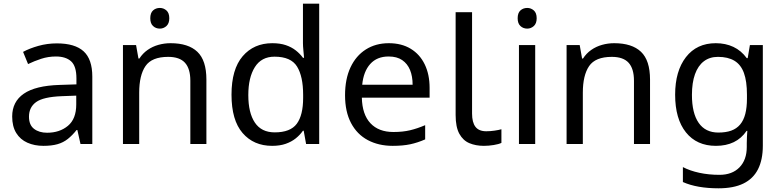

<svg xmlns="http://www.w3.org/2000/svg" viewBox="-20 -780 4237 1040"><path d="M288 -545Q386 -545 433 -502Q480 -459 480 -365V0H416L399 -76H395Q372 -47 347.5 -27.5Q323 -8 291.5 1Q260 10 215 10Q167 10 128.5 -7Q90 -24 68 -59.5Q46 -95 46 -149Q46 -229 109 -272.5Q172 -316 303 -320L394 -323V-355Q394 -422 365 -448Q336 -474 283 -474Q241 -474 203 -461.5Q165 -449 132 -433L105 -499Q140 -518 188 -531.5Q236 -545 288 -545ZM314 -259Q214 -255 175.5 -227Q137 -199 137 -148Q137 -103 164.5 -82Q192 -61 235 -61Q303 -61 348 -98.5Q393 -136 393 -214V-262Z M846 -737Q866 -737 881.5 -723.5Q897 -710 897 -681Q897 -653 881.5 -639Q866 -625 846 -625Q824 -625 809 -639Q794 -653 794 -681Q794 -710 809 -723.5Q824 -737 846 -737ZM904 -546Q1000 -546 1049 -499.5Q1098 -453 1098 -349V0H1011V-343Q1011 -408 982 -440Q953 -472 891 -472Q802 -472 768 -422Q734 -372 734 -278V0H646V-536H717L730 -463H735Q753 -491 779.5 -509.5Q806 -528 838 -537Q870 -546 904 -546Z M1454 10Q1354 10 1294 -59.5Q1234 -129 1234 -267Q1234 -405 1294.5 -475.5Q1355 -546 1455 -546Q1497 -546 1528 -535.5Q1559 -525 1582 -507Q1605 -489 1621 -467H1627Q1626 -480 1623.5 -505.5Q1621 -531 1621 -546V-760H1709V0H1638L1625 -72H1621Q1605 -49 1582 -30.5Q1559 -12 1527.5 -1Q1496 10 1454 10ZM1468 -63Q1553 -63 1587.5 -109.5Q1622 -156 1622 -250V-266Q1622 -366 1589 -419.5Q1556 -473 1467 -473Q1396 -473 1360.5 -416.5Q1325 -360 1325 -265Q1325 -169 1360.5 -116Q1396 -63 1468 -63Z M2086 -546Q2155 -546 2204.5 -516Q2254 -486 2280.5 -431.5Q2307 -377 2307 -304V-251H1940Q1942 -160 1986.5 -112.5Q2031 -65 2111 -65Q2162 -65 2201.5 -74.5Q2241 -84 2283 -102V-25Q2242 -7 2202 1.5Q2162 10 2107 10Q2031 10 1972.5 -21Q1914 -52 1881.5 -113.5Q1849 -175 1849 -264Q1849 -352 1878.5 -415Q1908 -478 1961.5 -512Q2015 -546 2086 -546ZM2085 -474Q2022 -474 1985.5 -433.5Q1949 -393 1942 -321H2215Q2215 -367 2201 -401Q2187 -435 2158.5 -454.5Q2130 -474 2085 -474Z M2601 10Q2557 10 2522.5 -4.5Q2488 -19 2468 -55.5Q2448 -92 2448 -157V-714H2537V-165Q2537 -117 2555.5 -93Q2574 -69 2614 -69Q2636 -69 2659.5 -72.5Q2683 -76 2696 -80V-6Q2682 1 2654.5 5.5Q2627 10 2601 10Z M2879 -536V0H2791V-536ZM2836 -737Q2856 -737 2871.5 -723.5Q2887 -710 2887 -681Q2887 -653 2871.5 -639Q2856 -625 2836 -625Q2814 -625 2799 -639Q2784 -653 2784 -681Q2784 -710 2799 -723.5Q2814 -737 2836 -737Z M3307 -546Q3403 -546 3452 -499.5Q3501 -453 3501 -349V0H3414V-343Q3414 -408 3385 -440Q3356 -472 3294 -472Q3205 -472 3171 -422Q3137 -372 3137 -278V0H3049V-536H3120L3133 -463H3138Q3156 -491 3182.5 -509.5Q3209 -528 3241 -537Q3273 -546 3307 -546Z M3857 -546Q3910 -546 3952.5 -526Q3995 -506 4025 -465H4030L4042 -536H4112V9Q4112 85 4086 136.5Q4060 188 4007 214Q3954 240 3872 240Q3814 240 3765.5 231.5Q3717 223 3679 206V125Q3717 145 3768 156Q3819 167 3877 167Q3946 167 3985.5 126.5Q4025 86 4025 16V-5Q4025 -17 4026 -39.5Q4027 -62 4028 -71H4024Q3996 -30 3954.5 -10Q3913 10 3858 10Q3754 10 3695.5 -63Q3637 -136 3637 -267Q3637 -395 3695.5 -470.5Q3754 -546 3857 -546ZM3869 -472Q3824 -472 3792.5 -448Q3761 -424 3744.5 -378Q3728 -332 3728 -266Q3728 -167 3764.5 -114.5Q3801 -62 3871 -62Q3912 -62 3941 -72.5Q3970 -83 3989 -105.5Q4008 -128 4017 -163Q4026 -198 4026 -246V-267Q4026 -340 4009.5 -385Q3993 -430 3958 -451Q3923 -472 3869 -472Z"/></svg>

Font: ubangla85
Style: Book
Weight: 400
Designer: Jelle Bosma - Monotype Design Team
Foundry: Monotype Imaging Inc.
Version: Version 2.003